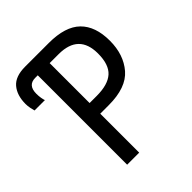

<svg xmlns="http://www.w3.org/2000/svg" viewBox="-196 -841 969 969"><g transform="rotate(-45 288.0 -357.0)"><path d="M240 0V-278H301Q426 -278 480.5 -341.5Q535 -405 535 -504Q535 -607 480.5 -660.5Q426 -714 309 -714H140Q70 -714 39 -677.5Q8 -641 8 -579Q8 -565 11 -549.5Q14 -534 17 -524H91Q88 -531 85.5 -546Q83 -561 83 -577Q83 -638 136 -638H154V0ZM240 -639H304Q447 -639 447 -501Q447 -422 409 -388Q371 -354 291 -354H240Z"/></g></svg>

Font: Noto Sans Display SemiCondensed
Style: Regular
Weight: 400
Width: 4
Designer: Monotype Design team
Foundry: Monotype Imaging Inc.
Version: 1.000